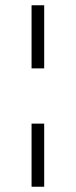

<svg xmlns="http://www.w3.org/2000/svg" viewBox="-20 -715 288 730"><path d="M100 -695V-455H148V-695ZM148 -245H100V-5H148Z"/></svg>

Font: Jost Light
Style: Regular
Weight: 300
Version: Version 3.710